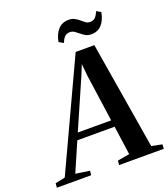

<svg xmlns="http://www.w3.org/2000/svg" viewBox="-241 -1065 1036 1183"><g transform="rotate(-20 277.5 -474.0)"><path d="M-74 0 -71.5 -28.5 -7 -42 321 -746.5H443.5L560 -42.5L629 -28.5L627 0H334L337 -28.5L415.5 -42L389 -231.5H144.5L62 -42L154 -28.5L151 0ZM163.5 -275.5H382.5L338.5 -586L331 -663.5L305.5 -600ZM449.5 -815.5Q428.5 -815.5 413 -824.2Q397.5 -833 384 -844.5Q370.5 -856 357.5 -864.8Q344.5 -873.5 329 -873.5Q306.5 -873.5 293.8 -860Q281 -846.5 271.5 -823L242.5 -840Q251 -888 277.2 -917.8Q303.5 -947.5 347 -947.5Q370 -947.5 386 -938.8Q402 -930 415 -918.8Q428 -907.5 440.2 -898.5Q452.5 -889.5 468 -889.5Q489.5 -889.5 502.5 -902.2Q515.5 -915 525 -940L553.5 -923.5Q545 -873.5 519 -844.5Q493 -815.5 449.5 -815.5Z"/></g></svg>

Font: Merriweather 96pt SemiBold
Style: Italic
Weight: 600
Italic angle: -7.8°
Version: Version 2.101